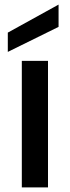

<svg xmlns="http://www.w3.org/2000/svg" viewBox="-20 -816 304 836"><path d="M189 -551V0H75V-551ZM235 -699 14 -590V-674L235 -796Z"/></svg>

Font: A Bank Premium Med
Style: Regular
Weight: 500
Designer: Ninad Kale (Devanagari), Jonny Pinhorn (Latin), Htun Naung (Myanmar)
Foundry: Indian Type Foundry
Version: 4.004